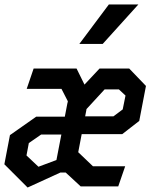

<svg xmlns="http://www.w3.org/2000/svg" viewBox="-24 -834 674 859"><path d="M318.5 -527.5H126.5L95.5 -436.5H251L279.5 -381L278.5 -375L278 -374.5L266 -312H138L20.5 -229.5L-4.5 -99L99.5 5L246 -62H270L337 0H505L536 -90H392L326 -153L341.5 -234H523L599 -293L629 -449.5L554 -527.5H421.5L354 -455.5ZM94.5 -138.5 105 -194 160 -232H250.5L228.5 -118L148 -88ZM331 -637.5 463 -814H595L435.5 -637.5ZM357 -313.5 362 -340 363 -346 444 -434H508L537.5 -406.5L525 -344.5L483.5 -313.5Z"/></svg>

Font: Monaspace Krypton SemiBold
Style: Italic
Weight: 600
Italic angle: -11°
Designer: Riley Cran & the Lettermatic Team
Foundry: Lettermatic
Version: Version 1.101 (Monaspace Krypton)